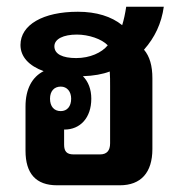

<svg xmlns="http://www.w3.org/2000/svg" viewBox="-20 -552 538 572"><path d="M150 0H337C400 0 434 -38 434 -108V-319C434 -356 426 -384 409 -404C441 -440 461 -482 468 -532H356C353 -512 349 -493 344 -477C312 -503 267 -517 212 -517C108 -517 41 -478 41 -418C41 -383 66 -356 110 -340C76 -323 56 -287 56 -235V-103C56 -35 87 0 150 0ZM207 -379C166 -379 142 -391 142 -414C142 -436 169 -449 209 -449C244 -449 283 -436 301 -417C283 -395 248 -379 207 -379ZM199 -92C179 -92 171 -101 171 -121V-166H172C219 -166 252 -201 252 -258C252 -286 243 -309 227 -325C259 -326 286 -331 307 -339C308 -326 308 -311 308 -295V-125C308 -103 298 -92 278 -92ZM161 -221C141 -221 129 -235 129 -258C129 -280 141 -294 161 -294C180 -294 192 -279 192 -258C192 -235 180 -221 161 -221Z"/></svg>

Font: Noto Sans Thai Looped UI Narrow
Style: Bold
Weight: 700
Width: 4
Designer: Cadson Demak Team
Foundry: Cadson Demak Co., Ltd.
Version: Version 1.000